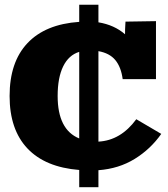

<svg xmlns="http://www.w3.org/2000/svg" viewBox="-20 -760 700 800"><path d="M20 -359.9Q20 -501.5 94.5 -580.3Q168.9 -659.2 310.1 -668.9V-740.2H390.1V-667Q456.1 -656.2 501 -617.2Q501 -640.6 502 -653.8L502.9 -669.9L629.9 -671.9V-430.2H491.2Q484.4 -481 460.4 -509.8Q436.5 -538.6 390.1 -546.9V-169.9Q482.9 -174.8 547.9 -263.2L651.9 -202.1Q607.4 -138.7 541.3 -97.9Q475.1 -57.1 390.1 -50.8V20H310.1V-51.8Q168.5 -63 94.2 -141.6Q20 -220.2 20 -359.9ZM220.2 -359.9Q220.2 -219.7 310.1 -183.1V-543.9Q266.1 -530.3 243.2 -483.4Q220.2 -436.5 220.2 -359.9Z"/></svg>

Font: Zantroke
Style: Regular
Weight: 500
Foundry: gluk
Version: Version 0.36